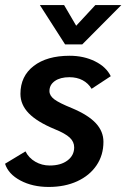

<svg xmlns="http://www.w3.org/2000/svg" viewBox="-21 -731 501 761"><path d="M-1 -82 80 -131Q93 -105 119 -90Q145 -75 176 -75Q220 -75 246.5 -95Q273 -115 273 -147Q273 -169 255.5 -185.5Q238 -202 196 -219Q126 -248 93 -282Q60 -316 60 -359Q60 -429 112.5 -469.5Q165 -510 255 -510Q311 -510 355.5 -488Q400 -466 418 -429L342 -379Q329 -401 306.5 -413Q284 -425 254 -425Q218 -425 196.5 -410Q175 -395 175 -370Q175 -352 194 -337.5Q213 -323 265 -302Q329 -275 359 -242.5Q389 -210 389 -169Q389 -116 361.5 -75.5Q334 -35 285 -12.5Q236 10 172 10Q108 10 60 -15.5Q12 -41 -1 -82ZM137 -711H233L281 -629L357 -711H460L305 -555H237Z"/></svg>

Font: Sarabun SemiBold
Style: Italic
Weight: 600
Italic angle: -10°
Designer: Suppakit Chalermlarp | Katatrad Co.,Ltd.
Foundry: Cadson Demak Co.,Ltd.
Version: Version 1.000; ttfautohint (v1.6)